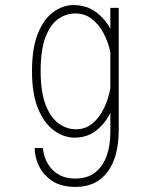

<svg xmlns="http://www.w3.org/2000/svg" viewBox="-20 -531 590 756"><path d="M274 11Q232 11 193.5 -16.5Q155 -44 130.5 -101.8Q106 -159.5 106 -251Q106 -342.5 129.5 -399.8Q153 -457 190.5 -484Q228 -511 269.5 -511Q320 -511 356.8 -484.2Q393.5 -457.5 414.5 -417V-500H447.5V-20Q447.5 87 403.5 146Q359.5 205 277 205Q220.5 205 185 181Q149.5 157 133 121.5Q116.5 86 116.5 52H149.5Q149.5 66 155.8 86Q162 106 176.5 125.8Q191 145.5 215.5 158.8Q240 172 277 172Q324.5 172 355 147.8Q385.5 123.5 400 82.8Q414.5 42 414.5 -8V-86.5Q394 -44.5 358.5 -16.8Q323 11 274 11ZM140 -251Q140 -170 159.2 -119.5Q178.5 -69 210.2 -45.5Q242 -22 279 -22Q317.5 -22 345.2 -45.8Q373 -69.5 390.2 -106.5Q407.5 -143.5 414.5 -183.5V-325.5Q407 -362.5 389.2 -397.5Q371.5 -432.5 343.2 -455.2Q315 -478 276.5 -478Q239.5 -478 208.2 -455.5Q177 -433 158.5 -383.2Q140 -333.5 140 -251Z"/></svg>

Font: Trispace SemiCondensed Thin
Style: Regular
Weight: 100
Width: 4
Designer: Tyler Finck
Foundry: Etcetera Type Company
Version: Version 1.210; ttfautohint (v1.8.3)